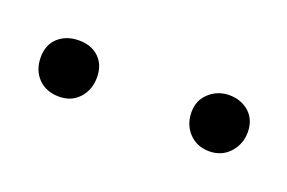

<svg xmlns="http://www.w3.org/2000/svg" viewBox="-116 -600 244 163"><g transform="rotate(20 6.5 -518.5)"><path d="M-61.5 -543.9Q-50.3 -543.9 -43.5 -537.4Q-36.6 -530.8 -36.6 -519.5Q-36.6 -508.3 -43.5 -500.7Q-50.3 -493.2 -61.5 -493.2Q-73.2 -493.2 -80.3 -500.5Q-87.4 -507.8 -87.4 -519.5Q-87.4 -530.8 -80.1 -537.4Q-72.8 -543.9 -61.5 -543.9ZM74.2 -543.9Q85 -543.9 92.3 -537.4Q99.6 -530.8 99.6 -519.5Q99.6 -508.8 92.5 -501Q85.4 -493.2 74.2 -493.2Q63 -493.2 55.9 -500.7Q48.8 -508.3 48.8 -519.5Q48.8 -530.3 56.4 -537.1Q64 -543.9 74.2 -543.9Z"/></g></svg>

Font: CAT Linz
Style: Regular
Weight: 400
Designer: Peter Wiegel
Foundry: Peter Wiegel
Version: Version 1.08